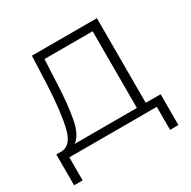

<svg xmlns="http://www.w3.org/2000/svg" viewBox="-148 -665 934 939"><g transform="rotate(-30 319.5 -196.0)"><path d="M599 -44V130H552V0H58V130H10V-44H41Q94 -47 113.5 -126.5Q133 -206 141 -350L148 -522H515V-44ZM113 -44H465V-477H193L187 -347Q182 -228 167 -149Q152 -70 113 -44Z"/></g></svg>

Font: Montserrat Atlas Light
Style: Regular
Weight: 300
Designer: Julieta Ulanovsky
Foundry: Julieta Ulanovsky
Version: Version 7.200